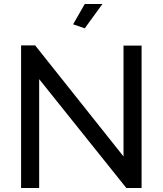

<svg xmlns="http://www.w3.org/2000/svg" viewBox="-20 -936 810 956"><path d="M402 -795 344 -815 402 -916H490ZM175 -542V0H85V-710H155L595 -157V-709H685V0H609Z"/></svg>

Font: Raleway Medium Alt1
Style: Regular
Weight: 500
Designer: Matt McInerney, Pablo Impallari, Rodrigo Fuenzalida
Foundry: Matt McInerney, Pablo Impallari, Rodrigo Fuenzalida
Version: Version 3.000g; ttfautohint (v1.5) -l 8 -r 28 -G 28 -x 14 -D